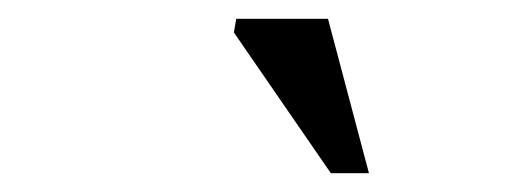

<svg xmlns="http://www.w3.org/2000/svg" viewBox="-20 -726 540 204"><path d="M372 -542H331.5L228.5 -691.5L231 -706H328.5Z"/></svg>

Font: Newsreader 11pt
Style: Italic
Weight: 400
Italic angle: -17°
Version: Version 1.003